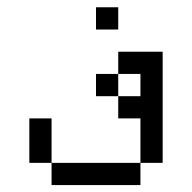

<svg xmlns="http://www.w3.org/2000/svg" viewBox="-20 -708 540 540"><path d="M312.5 -625V-687.5H250V-625ZM125 -250V-187.5H375V-250ZM125 -250Q125 -250 125 -375H62.5Q62.5 -375 62.5 -250ZM375 -250H437.5V-562.5H312.5V-500H250V-437.5H312.5V-375H375Q375 -375 375 -250ZM312.5 -437.5V-500H375V-437.5Z"/></svg>

Font: CalcUnifontExMono
Style: Regular
Weight: 500
Version: Version 15.0.06